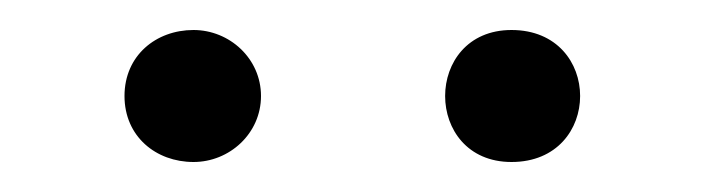

<svg xmlns="http://www.w3.org/2000/svg" viewBox="-20 -779 470 128"><path d="M109 -759C84 -759 63 -742 63 -715C63 -688 84 -671 109 -671C133 -671 154 -690 154 -715C154 -740 133 -759 109 -759ZM321 -671C382 -671 382 -759 321 -759C262 -759 262 -671 321 -671Z"/></svg>

Font: AllPunType ExtraLight
Style: Regular
Weight: 280
Version: 1.0